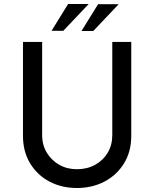

<svg xmlns="http://www.w3.org/2000/svg" viewBox="-20 -933 771 961"><path d="M191 -256Q191 -207 214.5 -168.5Q238 -130 277 -108Q316 -86 365 -86Q416 -86 456 -108Q496 -130 519 -168.5Q542 -207 542 -256V-723H637V-253Q637 -174 600.5 -115Q564 -56 502.5 -24Q441 8 365 8Q289 8 228 -24Q167 -56 131 -115Q95 -174 95 -253V-723H191ZM424 -913 297 -779H238L321 -913ZM574 -912 447 -778H388L471 -912Z"/></svg>

Font: Josefin Sans Thin
Style: Regular
Weight: 400
Version: Version 2.000